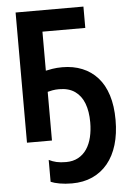

<svg xmlns="http://www.w3.org/2000/svg" viewBox="-62 -760 724 1049"><g transform="rotate(-5 300.0 -235.5)"><path d="M290 243Q253 243 222.5 237.5Q192 232 174 224V104Q194 114 215.5 119Q237 124 268 124Q306 124 334.5 108.5Q363 93 381.5 65.5Q400 38 409 0.5Q418 -37 418 -81Q418 -141 401.5 -184.5Q385 -228 351 -252Q317 -276 264 -276Q244 -276 227.5 -273Q211 -270 201 -267V0H64V-714H436V-597H201V-383Q213 -386 237.5 -390Q262 -394 292 -394Q352 -394 401 -374Q450 -354 485 -315Q520 -276 538.5 -217.5Q557 -159 557 -82Q557 -6 539 54Q521 114 486.5 156Q452 198 402.5 220.5Q353 243 290 243Z"/></g></svg>

Font: Noto Sans Mono
Style: Bold
Weight: 700
Designer: Monotype Design Team
Foundry: Monotype Imaging Inc.
Version: Version 2.014